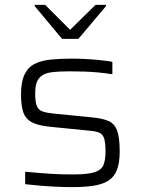

<svg xmlns="http://www.w3.org/2000/svg" viewBox="-20 -758 576 786"><path d="M275 8Q247 8 212 6.5Q177 5 143.5 2Q110 -1 83 -4V-55Q115 -52 140.5 -50Q166 -48 188 -46.5Q210 -45 232 -44.5Q254 -44 281 -44Q339 -44 367 -53Q395 -62 403.5 -82.5Q412 -103 412 -137Q412 -176 405.5 -193.5Q399 -211 382.5 -216.5Q366 -222 336 -224L185 -239Q135 -244 109.5 -258Q84 -272 75 -299.5Q66 -327 66 -371Q66 -422 80 -452Q94 -482 121 -496Q148 -510 186.5 -514Q225 -518 274 -518Q300 -518 329.5 -516.5Q359 -515 388 -512Q417 -509 440 -505V-454Q409 -459 381 -461.5Q353 -464 325 -465Q297 -466 264 -466Q221 -466 189.5 -462Q158 -458 141 -439Q124 -420 124 -375Q124 -342 130.5 -325Q137 -308 153.5 -302Q170 -296 200 -293L352 -278Q398 -274 423.5 -263Q449 -252 459.5 -223.5Q470 -195 470 -138Q470 -91 458.5 -62Q447 -33 423 -18Q399 -3 362 2.5Q325 8 275 8ZM234 -599 122 -733V-738H165L267 -636L371 -738H414V-733L301 -599Z"/></svg>

Font: Saira SemiExpanded Light
Style: Regular
Weight: 300
Width: 6
Designer: Hector Gatti with collaboration of the Omnibus-Type team
Foundry: Omnibus-Type
Version: Version 1.101